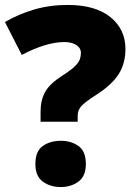

<svg xmlns="http://www.w3.org/2000/svg" viewBox="-20 -744 545 776"><path d="M144 -294Q144 -339 162.5 -372.5Q181 -406 233 -439Q266 -460 282 -475.5Q298 -491 302.5 -504Q307 -517 307 -530Q307 -550 288.5 -562Q270 -574 240 -574Q167 -574 68 -522L0 -655Q55 -687 118 -705.5Q181 -724 254 -724Q365 -724 426 -675Q487 -626 487 -546Q487 -488 460 -445Q433 -402 371 -362Q327 -334 310.5 -317Q294 -300 294 -277V-252H144ZM123 -81Q123 -133 153 -154Q183 -175 226 -175Q267 -175 297 -154Q327 -133 327 -81Q327 -32 297 -10Q267 12 226 12Q183 12 153 -10Q123 -32 123 -81Z"/></svg>

Font: Noto Sans Black
Style: Regular
Weight: 900
Designer: Monotype Design Team
Foundry: Monotype Imaging Inc.
Version: Version 2.007